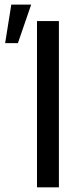

<svg xmlns="http://www.w3.org/2000/svg" viewBox="-20 -801 361 821"><path d="M231.9 0H138.2V-710.9H231.9ZM28.3 -781.2H113.3L56.6 -616.7H2Z"/></svg>

Font: RobotoInd
Style: Regular
Weight: 400
Designer: Google
Version: Version 2.001101; 2014